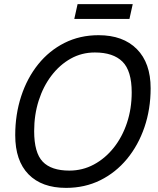

<svg xmlns="http://www.w3.org/2000/svg" viewBox="-20 -897 768 933"><path d="M301 16Q183 16 118.5 -50Q54 -116 54 -240Q54 -341 83 -429.5Q112 -518 165.5 -584.5Q219 -651 293.5 -688.5Q368 -726 459 -726Q578 -726 645 -658.5Q712 -591 712 -468Q712 -367 682 -279Q652 -191 597 -124.5Q542 -58 467 -21Q392 16 301 16ZM317 -68Q381 -68 436 -97.5Q491 -127 532.5 -179Q574 -231 597 -300Q620 -369 620 -448Q620 -553 575 -597.5Q530 -642 441 -642Q377 -642 323.5 -612Q270 -582 230 -529.5Q190 -477 168 -408Q146 -339 146 -260Q146 -155 187.5 -111.5Q229 -68 317 -68ZM341 -805 357 -877H625L609 -805Z"/></svg>

Font: Geist
Style: Italic
Weight: 400
Italic angle: -12°
Designer: Basement.studio, Andrés Briganti, Mateo Zaragoza
Foundry: Basement.studio, Vercel, Andrés Briganti, Guido Ferreyra, Mateo Zaragoza
Version: Version 1.500